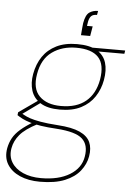

<svg xmlns="http://www.w3.org/2000/svg" viewBox="-94 -764 718 1041"><g transform="rotate(5 265.0 -243.0)"><path d="M163 232Q100 232 53.5 211.5Q7 191 -15.5 154Q-38 117 -29 66Q-23 35 -9 10Q5 -15 32 -38.5Q59 -62 104 -89L124 -78Q58 -44 29.5 -10Q1 24 -6 64Q-14 108 6.5 141.5Q27 175 69 193.5Q111 212 167 212Q263 212 323.5 175Q384 138 394 75Q405 11 369 -22Q333 -55 229 -62Q178 -65 142.5 -70.5Q107 -76 82.5 -83.5Q58 -91 41 -99.5Q24 -108 11 -117L13 -133L117 -206L137 -199L26 -119L22 -133Q35 -128 48 -120.5Q61 -113 81.5 -106Q102 -99 138 -92.5Q174 -86 233 -82Q311 -77 353.5 -57.5Q396 -38 410.5 -5.5Q425 27 417 72Q410 114 381 151Q352 188 298.5 210Q245 232 163 232ZM236 -167Q170 -167 131.5 -191Q93 -215 80 -256Q67 -297 76 -347Q86 -402 113.5 -442.5Q141 -483 187.5 -506Q234 -529 300 -529Q369 -529 407.5 -506Q446 -483 458.5 -442.5Q471 -402 461 -347Q452 -297 425 -256Q398 -215 351.5 -191Q305 -167 236 -167ZM241 -187Q326 -187 376 -228.5Q426 -270 440 -348Q454 -431 417.5 -470Q381 -509 297 -509Q220 -509 165.5 -470Q111 -431 97 -348Q83 -268 123.5 -227.5Q164 -187 241 -187ZM388 -499 382 -517H562L559 -499ZM397 -718 393 -696Q371 -696 361.5 -686Q352 -676 348 -657L344 -632H375L366 -579H316Q318 -601 319 -616Q320 -631 322 -645Q330 -691 350 -704.5Q370 -718 397 -718Z"/></g></svg>

Font: DM Sans 11pt Thin
Style: Italic
Weight: 250
Italic angle: -10°
Version: Version 4.004;gftools[0.9.30]